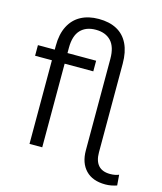

<svg xmlns="http://www.w3.org/2000/svg" viewBox="-124 -838 873 1034"><g transform="rotate(15 312.5 -321.0)"><path d="M561.4 105.3Q490 105.3 451.6 65.2Q413.2 25.1 413.2 -45V-554.7Q413.2 -621.5 382.8 -653.9Q352.4 -686.3 297.6 -686.3Q242.9 -686.3 212.5 -653.9Q182.1 -621.5 182.1 -554.7V0H111.1V-547.3Q111.1 -612.4 134.2 -657.1Q157.3 -701.8 199.1 -724.2Q240.9 -746.7 298.2 -746.7Q357.8 -746.7 399.3 -724.2Q440.8 -701.8 462.5 -657.1Q484.2 -612.4 484.2 -547.3V-52.2Q484.2 -5.2 506.1 19.6Q528.1 44.3 571.7 44.3Q586.6 44.3 599.3 41.8Q612 39.3 620.4 35.3L625.1 94.1Q610.2 99.3 593.9 102.3Q577.6 105.3 561.4 105.3ZM17.3 -466.3V-525.5H341.8V-466.3Z"/></g></svg>

Font: Montserrat Alternates Thin
Style: Regular
Weight: 100
Designer: Julieta Ulanovsky
Foundry: Julieta Ulanovsky
Version: Version 9.000